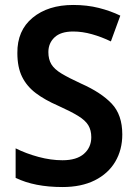

<svg xmlns="http://www.w3.org/2000/svg" viewBox="-20 -744 552 774"><path d="M473 -202Q473 -140 444.5 -92Q416 -44 362 -17Q308 10 232 10Q119 10 43 -27V-146Q85 -125 135 -111.5Q185 -98 232 -98Q289 -98 318.5 -124Q348 -150 348 -191Q348 -219 336 -239Q324 -259 294.5 -277Q265 -295 214 -318Q161 -341 124.5 -368.5Q88 -396 69 -434.5Q50 -473 50 -530Q49 -621 111.5 -672.5Q174 -724 275 -724Q331 -724 378.5 -712Q426 -700 465 -681L427 -577Q390 -595 351 -606Q312 -617 275 -617Q225 -617 200 -593.5Q175 -570 175 -534Q175 -505 187 -485Q199 -465 228 -447.5Q257 -430 307 -407Q388 -371 430.5 -326Q473 -281 473 -202Z"/></svg>

Font: Noto Sans Lao UI SemCond SemBd
Style: Regular
Weight: 600
Width: 4
Designer: Monotype Design Team
Foundry: Monotype Imaging Inc.
Version: Version 2.000; ttfautohint (v1.8.4.7-5d5b)